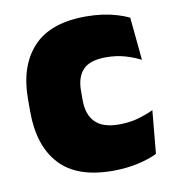

<svg xmlns="http://www.w3.org/2000/svg" viewBox="-65 -564 582 637"><g transform="rotate(-10 226.0 -246.0)"><path d="M265.5 13.5Q145 13.5 87 -49.5Q29 -112.5 29 -227V-269.5Q29 -380.5 87 -443.5Q145 -506.5 265 -506.5Q294.5 -506.5 321 -502.8Q347.5 -499 370 -492.2Q392.5 -485.5 410 -477L424 -332.5Q399.5 -345 371 -353.2Q342.5 -361.5 307.5 -361.5Q253.5 -361.5 230.2 -337Q207 -312.5 207 -266.5V-234Q207 -186 232.5 -160.2Q258 -134.5 312.5 -134.5Q346.5 -134.5 374.2 -142Q402 -149.5 429 -162L415.5 -17Q388 -3.5 349 5Q310 13.5 265.5 13.5Z"/></g></svg>

Font: Anek Gujarati Medium ExtraBold
Style: Regular
Weight: 800
Version: Version 1.003